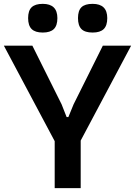

<svg xmlns="http://www.w3.org/2000/svg" viewBox="-24 -977 701 997"><path d="M260 -244 -4 -740H144L296 -435L322 -369H331L358 -435L510 -740H657L395 -247V0H260ZM198 -808Q159 -808 140.5 -826Q122 -844 122 -883Q122 -922 140.5 -939.5Q159 -957 198 -957Q274 -957 274 -883Q274 -844 255.5 -826Q237 -808 198 -808ZM457 -808Q417 -808 399 -826Q381 -844 381 -883Q381 -922 399 -939.5Q417 -957 457 -957Q533 -957 533 -883Q533 -844 514.5 -826Q496 -808 457 -808Z"/></svg>

Font: Encode Sans Narrow
Style: SemiBold
Weight: 600
Designer: Pablo Impallari, Andres Torresi
Foundry: Pablo Impallari, Andres Torresi
Version: Version 1.000; ttfautohint (v1.00) -l 8 -r 50 -G 200 -x 14 -